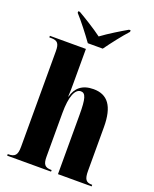

<svg xmlns="http://www.w3.org/2000/svg" viewBox="-172 -1051 920 1147"><g transform="rotate(20 288.0 -478.0)"><path d="M241 -796H336C368 -841 420 -908 455 -946V-956H445C405 -933 335 -891 288 -856C241 -891 172 -933 132 -956H122V-946C157 -908 209 -841 241 -796ZM18 0H297V-10H294C254 -10 241 -26 241 -75V-352C241 -457 264 -512 301 -512C331 -512 341 -480 341 -377V0H555V-10H552C515 -10 503 -27 503 -80V-357C503 -492 457 -550 368 -550C295 -550 257 -514 242 -457H240C242 -486 242 -515 242 -544V-760H13V-750H25C65 -750 78 -735 78 -686V-78C78 -26 64 -10 21 -10H18Z"/></g></svg>

Font: Noto Serif Display ExtraCondensed Black
Style: Regular
Weight: 900
Width: 2
Designer: Monotype Design Team
Foundry: Monotype Imaging Inc.
Version: Version 2.009